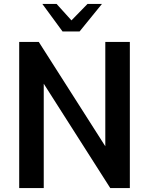

<svg xmlns="http://www.w3.org/2000/svg" viewBox="-20 -950 737 970"><path d="M77 -738H176L512 -211V-738H636V0H537L201 -527V0H77ZM194 -930H266L341 -847L422 -930H495L382 -791H296Z"/></svg>

Font: Exo SemiBold
Style: Regular
Weight: 600
Designer: Natanael Gama
Foundry: Natanael Gama
Version: Version 1.500